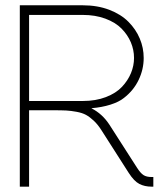

<svg xmlns="http://www.w3.org/2000/svg" viewBox="-20 -699 611 719"><path d="M547.9 0Q521.5 0 501.7 -10.3Q481.9 -20.5 461.9 -51.8L358.9 -212.9Q345.7 -233.4 330.8 -247.3Q315.9 -261.2 302 -268.8Q288.1 -276.4 266.8 -280.3Q245.6 -284.2 227.8 -285.2Q210 -286.1 179.2 -286.1H88.9V0H54.2V-679.2H290Q344.7 -679.2 388.9 -662.4Q433.1 -645.5 460.9 -617.4Q488.8 -589.4 503.4 -554.7Q518.1 -520 518.1 -481.9Q518.1 -439 499 -399.4Q480 -359.9 443.8 -332Q425.8 -317.4 393.6 -307.1Q361.3 -296.9 323.2 -293.9V-293Q362.8 -272.9 389.2 -232.9L493.2 -70.8Q506.3 -50.3 517.6 -43.2Q528.8 -36.1 547.9 -36.1H554.2V0ZM88.9 -320.8H290Q338.4 -320.8 376.5 -335.4Q414.6 -350.1 436.8 -373.8Q459 -397.5 470.5 -425.3Q481.9 -453.1 481.9 -481.9Q481.9 -512.2 470 -540.5Q458 -568.8 435.1 -592Q412.1 -615.2 374.5 -629.2Q336.9 -643.1 290 -643.1H88.9Z"/></svg>

Font: RawengulkSans
Style: Regular
Weight: 500
Designer: gluk (gluksza@wp.pl)
Foundry: gluk (gluksza@wp.pl)
Version: Version 0.94